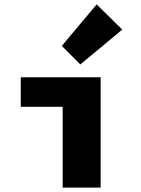

<svg xmlns="http://www.w3.org/2000/svg" viewBox="-20 -850 640 870"><path d="M264 0V-366H74V-500H436V0ZM344 -558 260 -642 418 -830 534 -716Z"/></svg>

Font: Source Code Pro ExtraLight Black
Style: Regular
Weight: 900
Monospace: yes
Version: Version 1.018;hotconv 1.0.116;makeotfexe 2.5.65601